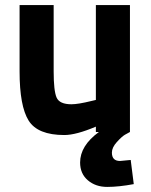

<svg xmlns="http://www.w3.org/2000/svg" viewBox="-20 -519 593 755"><path d="M357 -499H491V0Q483 4 471 11Q459 18 439.5 39.5Q420 61 420 81Q420 114 452 114L494 110L506 205Q447 216 401.5 216Q356 216 325.5 190Q295 164 295 120Q295 54 369 0H357V-21Q279 12 233 12Q128 12 92.5 -45Q57 -102 57 -238V-499H191V-238Q191 -162 202.5 -135.5Q214 -109 261 -109Q287 -109 340 -122L357 -126Z"/></svg>

Font: Titillium Web[RUS by Daymarius]
Style: Bold
Weight: 700
Designer: Cyrillization by Daymarius
Foundry: Cyrillization by Daymarius
Version: Version 1.002 September 11, 2018